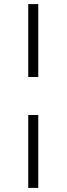

<svg xmlns="http://www.w3.org/2000/svg" viewBox="-20 -780 325 938"><path d="M118 -404V-760H167V-404ZM118 138V-218H167V138Z"/></svg>

Font: IBM Plex Sans Devanagari Light
Style: Regular
Weight: 300
Designer: Mike Abbink, Paul van der Laan, Pieter van Rosmalen, Erin McLaughlin
Foundry: Bold Monday
Version: Version 1.1